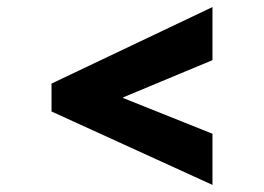

<svg xmlns="http://www.w3.org/2000/svg" viewBox="-20 -561 747 544"><path d="M582 -182.1 329.1 -283.2V-285.2L582 -390.6V-541L126 -324.2V-245.1L582 -37.1Z"/></svg>

Font: Selawik
Style: Bold
Weight: 700
Designer: Aaron Bell
Foundry: Microsoft Corporation
Version: Version 1.01